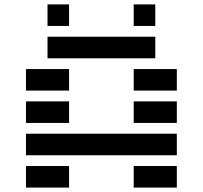

<svg xmlns="http://www.w3.org/2000/svg" viewBox="-20 -850 919 870"><path d="M293 -732.4H195.3V-830.1H293ZM683.6 -732.4H585.9V-830.1H683.6ZM195.3 -585.9V-683.6H683.6V-585.9ZM97.7 -439.5V-537.1H293V-439.5ZM585.9 -439.5V-537.1H781.2V-439.5ZM97.7 -293V-390.6H293V-293ZM585.9 -293V-390.6H781.2V-293ZM781.2 -244.1V-146.5H97.7V-244.1ZM97.7 0V-97.7H293V0ZM585.9 0V-97.7H781.2V0Z"/></svg>

Font: Trigram
Style: Regular
Weight: 400
Designer: GGBotNet
Foundry: GGBotNet
Version: 1.05